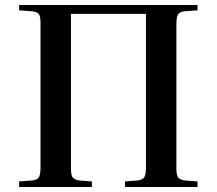

<svg xmlns="http://www.w3.org/2000/svg" viewBox="-20 -743 861 763"><path d="M56 0V-22L110 -26Q128 -28 134.5 -38.5Q141 -49 141 -78V-651Q141 -678 134.5 -687Q128 -696 108 -698L56 -702V-723H765V-702L712 -698Q694 -696 687.5 -685.5Q681 -675 681 -647V-74Q681 -48 687.5 -38.5Q694 -29 714 -26L765 -22V0H477V-22L529 -26Q547 -29 553.5 -39Q560 -49 560 -78V-688H262V-74Q262 -48 268.5 -38.5Q275 -29 294 -26L345 -22V0Z"/></svg>

Font: Literata 60pt Medium
Style: Regular
Weight: 500
Designer: Latin by Veronika Burian and Jose Scaglione. Greek by Irene Vlachou. Cyrillic by Vera Evstafieva.
Foundry: TypeTogether
Version: Version 3.103;gftools[0.9.29]